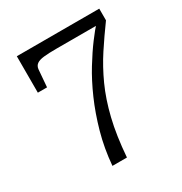

<svg xmlns="http://www.w3.org/2000/svg" viewBox="-165 -758 889 940"><g transform="rotate(-30 280.0 -288.5)"><path d="M248 -573H494L484 -586Q460 -560 427 -516Q394 -472 357.5 -412.5Q321 -353 288.5 -279Q256 -205 232 -119.5Q208 -34 200 61H282Q291 -58 313 -148.5Q335 -239 368 -311.5Q401 -384 442 -446.5Q483 -509 529 -572V-638H63V-432H115L123 -530Q125 -548 138 -557.5Q151 -567 178 -570Q205 -573 248 -573Z"/></g></svg>

Font: Roboto Serif 20pt Light
Style: Regular
Weight: 300
Version: Version 1.008